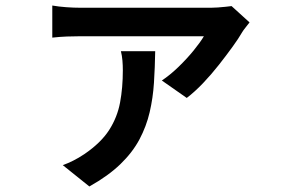

<svg xmlns="http://www.w3.org/2000/svg" viewBox="-20 -582 1040 694"><path d="M882 -501Q876 -493 867.5 -482.5Q859 -472 855 -465Q843 -444 821 -413.5Q799 -383 771.5 -348Q744 -313 714 -281.5Q684 -250 655 -228L565 -291Q595 -311 625 -340Q655 -369 679.5 -399Q704 -429 717 -451Q704 -451 669.5 -451Q635 -451 589 -451Q543 -451 492.5 -451Q442 -451 395.5 -451Q349 -451 315.5 -451Q282 -451 271 -451Q246 -451 221 -450Q196 -449 169 -446V-562Q192 -558 219 -556Q246 -554 271 -554Q282 -554 318 -554Q354 -554 404 -554Q454 -554 508 -554Q562 -554 611 -554Q660 -554 696 -554Q732 -554 743 -554Q753 -554 767.5 -555Q782 -556 795.5 -557.5Q809 -559 817 -560ZM541 -397Q540 -338 536.5 -283Q533 -228 521 -176.5Q509 -125 484 -78Q459 -31 415 11.5Q371 54 303 92L207 15Q226 8 245 -1.5Q264 -11 285 -25Q345 -66 374.5 -112Q404 -158 414 -211.5Q424 -265 424 -328Q424 -346 422.5 -363.5Q421 -381 417 -397Z"/></svg>

Font: Noto Sans SC SemiBold
Style: Regular
Weight: 600
Designer: Ryoko NISHIZUKA 西塚涼子 (kana, bopomofo & ideographs); Paul D. Hunt (Latin, Greek & Cyrillic); Sandoll Communications 산돌커뮤니
Foundry: Adobe
Version: Version 2.004-H2;hotconv 1.0.118;makeotfexe 2.5.65603